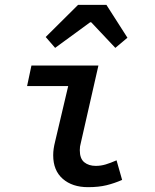

<svg xmlns="http://www.w3.org/2000/svg" viewBox="-20 -762 640 794"><path d="M344 12Q279 12 239.5 -22.5Q200 -57 200 -120Q200 -134 202 -147.5Q204 -161 208 -177L262 -406H92L110 -491H387L314 -170Q310 -157 310 -141Q310 -106 328.5 -91Q347 -76 376 -76Q397 -76 417 -82Q437 -88 462 -99L485 -18Q453 -4 420.5 4Q388 12 344 12ZM208 -564 169 -609 303 -742H420L507 -606L457 -564L357 -670H353Z"/></svg>

Font: Source Code Pro Semibold
Style: Italic
Weight: 600
Italic angle: -11°
Monospace: yes
Designer: Paul D. Hunt, Teo Tuominen
Foundry: Adobe Systems Incorporated
Version: Version 1.050;PS 1.000;hotconv 16.6.51;makeotf.lib2.5.65220